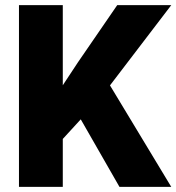

<svg xmlns="http://www.w3.org/2000/svg" viewBox="-20 -731 690 751"><path d="M447.3 0 295.9 -264.2 225.6 -187.5V0H54.2V-710.9H225.6V-397.5L285.2 -487.8L438.5 -710.9H649.9L410.2 -397L649.9 0Z"/></svg>

Font: Vazirmatn RD Black
Style: Regular
Weight: 900
Designer: Saber Rastikerdar
Foundry: Saber Rastikerdar
Version: Version 32.102